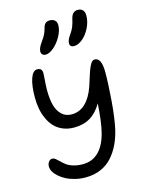

<svg xmlns="http://www.w3.org/2000/svg" viewBox="-147 -1080 924 1209"><g transform="rotate(-15 314.5 -476.0)"><path d="M401.9 -777.8Q374 -777.8 374 -803.2Q374 -826.2 397 -856Q412.1 -877.9 420.2 -898.2Q428.2 -918.5 435.1 -949.2Q445.8 -992.2 481 -992.2Q501.5 -992.2 513.2 -980.2Q524.9 -968.3 524.9 -944.8Q524.9 -904.3 505.4 -864.7Q485.8 -825.2 457 -801.5Q428.2 -777.8 401.9 -777.8ZM214.8 -772Q201.7 -772 193.8 -779.3Q186 -786.6 186 -799.8Q186 -822.3 211.9 -857.9Q228 -879.9 235.6 -895.3Q243.2 -910.6 250 -934.1Q254.9 -955.6 265.4 -964.8Q275.9 -974.1 293 -974.1Q314.5 -974.1 326.7 -963.1Q338.9 -952.1 338.9 -930.2Q338.4 -896.5 317.6 -858.9Q296.9 -821.3 267.8 -796.6Q238.8 -772 214.8 -772ZM257.8 40Q222.2 40 189 31.7Q155.8 23.4 131.1 10.3Q106.4 -2.9 88.1 -19.3Q69.8 -35.6 60.3 -52.7Q50.8 -69.8 50.8 -85Q50.8 -103.5 60.3 -116.2Q69.8 -128.9 84 -128.9Q94.2 -128.9 105 -120.4Q115.7 -111.8 127.9 -99.4Q140.1 -86.9 156.5 -74.5Q172.9 -62 200.2 -53.5Q227.5 -44.9 262.2 -44.9Q325.2 -44.9 367.2 -87.4Q409.2 -129.9 428.2 -210.9Q443.4 -272.5 451.2 -391.1Q418.9 -335.4 374.8 -308.8Q330.6 -282.2 269 -282.2Q228.5 -282.2 195.8 -296.1Q163.1 -310.1 141.6 -333.3Q120.1 -356.4 105.5 -388.4Q90.8 -420.4 84.5 -455.1Q78.1 -489.7 78.1 -527.8Q78.1 -606.9 94 -651.9Q109.9 -696.8 138.2 -696.8Q169.9 -696.8 169.9 -663.1Q169.9 -652.8 167 -616.2Q164.1 -579.6 164.1 -554.2Q164.1 -497.1 174.6 -456.5Q185.1 -416 210.7 -391.1Q236.3 -366.2 275.9 -366.2Q327.1 -366.2 365.5 -402.8Q403.8 -439.5 426.8 -506.8Q431.2 -520 437.3 -539.3Q443.4 -558.6 447.5 -571.5Q451.7 -584.5 457 -600.1Q462.4 -615.7 467.3 -626Q472.2 -636.2 477.8 -645.3Q483.4 -654.3 489.7 -658.7Q496.1 -663.1 502.9 -663.1Q547.9 -663.1 547.9 -568.8Q547.9 -494.6 539.3 -384.3Q530.8 -273.9 514.2 -200.2Q502 -149.4 481.9 -107.9Q461.9 -66.4 431.4 -32.2Q400.9 2 356.7 21Q312.5 40 257.8 40Z"/></g></svg>

Font: Shantell Sans Irregular
Style: Regular
Weight: 400
Designer: Stephen Nixon, Anya Danilova, Shantell Martin
Foundry: Arrow Type
Version: Version 1.006;[9816181b4]